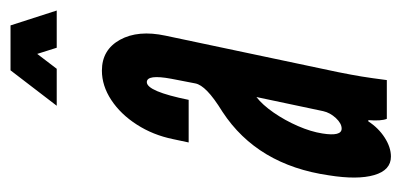

<svg xmlns="http://www.w3.org/2000/svg" viewBox="-224 -550 781 374"><g transform="rotate(-90 167.0 -362.5)"><path d="M49.5 8Q67.5 8 86.5 -4.2Q105.5 -16.5 118 -36H120.5Q118.5 -11 123 0H198.5Q202.5 -31 205.5 -49.2Q208.5 -67.5 214 -95L285 -431Q296.5 -484.5 277 -519.8Q257.5 -555 217 -555Q187.5 -555 159.8 -536.8Q132 -518.5 111.8 -487Q91.5 -455.5 83.5 -416.5L77 -386H160Q176.5 -467.5 194.5 -467.5Q210 -467.5 201 -419.5L192 -373Q190 -362.5 177 -349.8Q164 -337 136.5 -320Q33 -252 13 -113Q4 -57 13.5 -24.5Q23 8 49.5 8ZM104 -88Q88.5 -88 94.5 -125.5Q98 -148 109 -173.2Q120 -198.5 135.2 -220.5Q150.5 -242.5 165.5 -254L138 -124Q135 -110.5 124.5 -99.2Q114 -88 104 -88ZM148.5 -643H220.5L249.5 -681L261.5 -643H334L305 -733H217.5Z"/></g></svg>

Font: League Gothic SemiCondensed Italic
Style: Regular
Weight: 400
Width: 4
Designer: The League of Moveable Type
Version: Version 1.600; ttfautohint (v1.8.3)